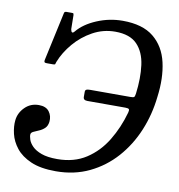

<svg xmlns="http://www.w3.org/2000/svg" viewBox="-85 -838 864 925"><g transform="rotate(10 347.5 -375.0)"><path d="M14.5 -199Q18.5 -235 46 -262.5Q73.5 -290 114 -290Q149 -290 164.8 -268.8Q180.5 -247.5 177.5 -219.5Q175 -198.5 163 -187.2Q151 -176 136 -169.8Q121 -163.5 109.8 -158.2Q98.5 -153 97.5 -144.5Q96.5 -134.5 101.8 -118.5Q107 -102.5 122.8 -86.5Q138.5 -70.5 168 -59.8Q197.5 -49 245 -49Q327.5 -49 386.5 -87.5Q445.5 -126 484 -189.5Q522.5 -253 543.5 -328.5Q547 -341 544 -345.5Q541 -350 526 -350H340.5Q320 -350 320 -366V-391Q320 -399 325.2 -402Q330.5 -405 344.5 -405H540Q555 -405 558.8 -408Q562.5 -411 564.5 -425Q574.5 -502.5 566.2 -565.2Q558 -628 522.5 -665Q487 -702 415 -702Q356.5 -702 305.5 -674Q254.5 -646 217 -602Q179.5 -558 160.5 -509.5Q157.5 -502 157 -498.5Q156.5 -495 147 -495H116.5Q107.5 -495 105 -497.5Q102.5 -500 103.5 -508L155 -745.5Q156 -755 166 -755H193Q200 -755 200.8 -753.2Q201.5 -751.5 202.5 -746L203.5 -677Q208 -652 222 -669Q255 -709 315.8 -734.5Q376.5 -760 441.5 -760Q539 -760 593 -716Q647 -672 664.2 -596.8Q681.5 -521.5 669 -427.5Q659.5 -340 626.8 -261.2Q594 -182.5 539.8 -121.5Q485.5 -60.5 412 -25.2Q338.5 10 248.5 10Q173.5 10 126.2 -10.8Q79 -31.5 53.5 -63.8Q28 -96 19.5 -132.2Q11 -168.5 14.5 -199Z"/></g></svg>

Font: Besley* Narrow
Style: Italic
Weight: 400
Width: 4
Italic angle: -13°
Designer: Owen Earl
Foundry: indestructible type*
Version: Version 3.000; ttfautohint (v1.8.3)